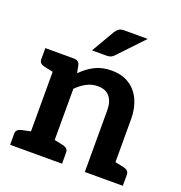

<svg xmlns="http://www.w3.org/2000/svg" viewBox="-131 -846 906 959"><g transform="rotate(20 321.5 -366.0)"><path d="M102 0V-514H179Q205 -514 211 -491L219 -450Q251 -483 289 -502.5Q327 -522 378 -522Q434 -522 472.5 -497Q511 -472 531 -428Q551 -384 551 -327V0H424V-327Q424 -373 403 -399Q382 -425 339 -425Q308 -425 280.5 -410.5Q253 -396 228 -371V0ZM27 0V-58Q27 -72 34.5 -79Q42 -86 56 -89L113 -101L126 0ZM204 0 217 -101 274 -89Q288 -86 295.5 -79Q303 -72 303 -58V0ZM527 0 539 -101 597 -89Q610 -86 618 -79Q626 -72 626 -58V0ZM126 -514 113 -413 56 -425Q42 -428 34.5 -435Q27 -442 27 -456V-514ZM250 -583 321 -705Q329 -718 339 -725Q349 -732 369 -732H492L368 -601Q359 -591 350 -587Q341 -583 326 -583Z"/></g></svg>

Font: Aleo
Style: Bold
Weight: 700
Designer: Alessio Laiso
Foundry: Alessio Laiso
Version: Version 2.001;gftools[0.9.29]